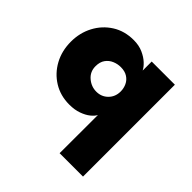

<svg xmlns="http://www.w3.org/2000/svg" viewBox="-166 -564 914 914"><g transform="rotate(45 291.0 -107.0)"><path d="M518.5 208H361L361.5 -49.5Q354.5 -35.5 337 -21.5Q319.5 -7.5 292.5 2.2Q265.5 12 230 12Q170 12 123.5 -16.8Q77 -45.5 50.2 -94.8Q23.5 -144 23.5 -205.5Q23.5 -265 49.5 -314.2Q75.5 -363.5 122 -393Q168.5 -422.5 230 -422.5Q265.5 -422.5 292.8 -410.2Q320 -398 337.5 -381.5Q355 -365 361.5 -351H362.5V-410.5H518.5ZM277.5 -122.5Q312 -122.5 335.5 -146Q359 -169.5 359 -205.5Q359 -226.5 350.2 -245.5Q341.5 -264.5 323.2 -276.2Q305 -288 277.5 -288Q256 -288 235.8 -279.5Q215.5 -271 202.2 -252.8Q189 -234.5 189 -205.5Q189 -169 216 -145.8Q243 -122.5 277.5 -122.5Z"/></g></svg>

Font: Lucymar Sans ExtraBold
Style: Regular
Weight: 800
Foundry: The League of Moveable Type (original font) / Main changes by Cristiano Sobral with portions from Mirco Monsees
Version: Version 2.001;August 30, 2020;FontCreator 13.0.0.2681 64-bit